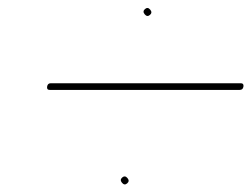

<svg xmlns="http://www.w3.org/2000/svg" viewBox="-20 -536 640 489"><path d="M291.3 -84C286.7 -80 286.5 -75.5 290.7 -70.5C294.9 -65.5 299.3 -65 303.9 -69C308.6 -73 308.8 -77.5 304.6 -82.5C300.4 -87.5 295.9 -88 291.3 -84ZM349.3 -513C344.6 -509 344.4 -504.5 348.6 -499.5C352.8 -494.5 357.2 -494 361.9 -498C366.5 -502 366.7 -506.5 362.5 -511.5C358.3 -516.5 353.9 -517 349.3 -513ZM100 -315.5C99.1 -309.8 101.3 -307 106.6 -307H590.6C596 -307 599.1 -309.8 600 -315.5C600.9 -321.2 598.6 -324 593.3 -324H109.3C104 -324 100.9 -321.2 100 -315.5Z"/></svg>

Font: Proton
Style: BkIt
Weight: 500
Version: Version 1.017